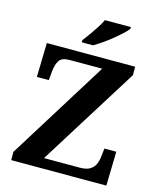

<svg xmlns="http://www.w3.org/2000/svg" viewBox="-134 -1026 933 1121"><g transform="rotate(15 333.0 -465.5)"><path d="M42 0V-50L417 -653H220Q173 -653 157.5 -628Q142 -603 138 -562L133 -508H61L66 -714H600V-663L224 -61H440Q481 -61 503 -75.5Q525 -90 534 -113Q543 -136 545 -161L550 -206H622L617 0ZM262 -784Q277 -803 295.5 -829Q314 -855 331.5 -882Q349 -909 359 -931H516V-921Q507 -908 485.5 -888Q464 -868 437 -846Q410 -824 382 -804.5Q354 -785 330 -771H262Z"/></g></svg>

Font: Noto Serif Khojki
Style: Bold
Weight: 700
Version: Version 2.003